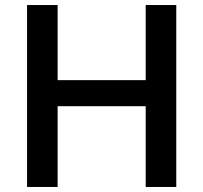

<svg xmlns="http://www.w3.org/2000/svg" viewBox="-20 -743 808 763"><path d="M87.5 0V-723H209V-424.5H559V-723H680.5V0H559V-321H209V0Z"/></svg>

Font: Public Sans Thin SemiBold
Style: Regular
Weight: 600
Version: Version 2.001